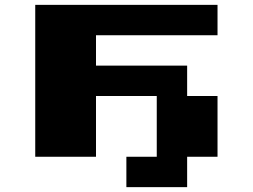

<svg xmlns="http://www.w3.org/2000/svg" viewBox="-20 -770 1040 790"><path d="M375 -625V-500H750V-375H875V-125H750V0H500V-125H625V-375H375V-125H125V-750H875V-625Z"/></svg>

Font: Press Start 2P
Style: Regular
Weight: 400
Designer: CodeMan38
Foundry: CodeMan38
Version: Version 3.000